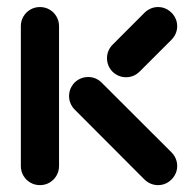

<svg xmlns="http://www.w3.org/2000/svg" viewBox="-20 -539 567 559"><path d="M96.3 0Q81.1 0 68.3 -7.4Q55.6 -14.8 48.1 -27.6Q40.7 -40.4 40.7 -55.6V-463Q40.7 -478.1 48.1 -490.9Q55.6 -503.7 68.3 -511.1Q81.1 -518.5 96.3 -518.5Q111.5 -518.5 124.3 -511.1Q137 -503.7 144.4 -490.9Q151.9 -478.1 151.9 -463V-55.6Q151.9 -40.4 144.4 -27.6Q137 -14.8 124.3 -7.4Q111.5 0 96.3 0ZM495.9 -55.6Q495.9 -40.7 488.3 -28Q480.7 -15.2 468 -7.6Q455.2 0 440.4 0Q417.8 0 400.7 -16.3L197.4 -220Q189.6 -227.8 185.4 -238Q181.1 -248.1 181.1 -259.3Q181.1 -274.4 188.5 -287.2Q195.9 -300 208.7 -307.4Q221.5 -314.8 236.7 -314.8Q247.8 -314.8 258 -310.6Q268.1 -306.3 275.9 -298.5L479.6 -95.2Q495.9 -78.1 495.9 -55.6ZM440.4 -518.5Q455.2 -518.5 468 -510.9Q480.7 -503.3 488.3 -490.6Q495.9 -477.8 495.9 -463Q495.9 -451.5 491.5 -441.3Q487 -431.1 479.3 -423.3L386.3 -330.4Q378.5 -322.6 368.3 -318.3Q358.1 -314.1 347 -314.1Q331.9 -314.1 319.1 -321.5Q306.3 -328.9 298.9 -341.7Q291.5 -354.4 291.5 -369.6Q291.5 -380.7 295.7 -390.9Q300 -401.1 307.8 -408.9L400.7 -501.9Q408.5 -509.6 418.7 -514.1Q428.9 -518.5 440.4 -518.5Z"/></svg>

Font: 26F Galaxy Sans Black
Style: Regular
Weight: 900
Designer: C₂₉H₂₅N₃O₅
Version: Version 1.100